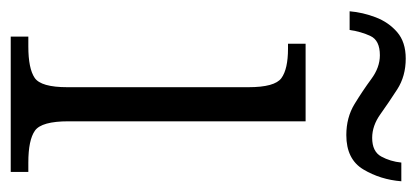

<svg xmlns="http://www.w3.org/2000/svg" viewBox="-246 -534 758 349"><g transform="rotate(90 132.5 -359.0)"><path d="M24 0V-32H42Q82 -32 99 -43.5Q116 -55 116 -103V-432Q116 -480 99.5 -492Q83 -504 46 -504H37V-536H178V-105Q178 -56 195 -44Q212 -32 253 -32H270V0ZM203 -610Q171 -610 146.5 -625Q122 -640 101 -655.5Q80 -671 58 -671Q31 -671 23 -654Q15 -637 12 -616H-22Q-20 -640 -11 -663.5Q-2 -687 16 -702.5Q34 -718 64 -718Q96 -718 120 -702.5Q144 -687 165 -672Q186 -657 208 -657Q233 -657 242 -673.5Q251 -690 253 -710H287Q284 -672 265.5 -641Q247 -610 203 -610Z"/></g></svg>

Font: Noto Serif SemiCondensed Light
Style: Regular
Weight: 300
Width: 4
Designer: Monotype Design Team
Foundry: Monotype Imaging Inc.
Version: Version 2.013